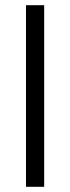

<svg xmlns="http://www.w3.org/2000/svg" viewBox="-20 -719 269 739"><path d="M80 -699H150V0H80Z"/></svg>

Font: Poppins Light
Style: Regular
Weight: 300
Designer: Ninad Kale (Devanagari), Jonny Pinhorn (Latin)
Version: Version 5.002